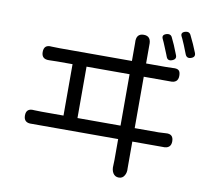

<svg xmlns="http://www.w3.org/2000/svg" viewBox="-89 -911 1126 1041"><g transform="rotate(10 474.0 -390.5)"><path d="M630 31Q609 31 598 13Q588 -4 590 -28Q591 -44 591 -60V-174H374H157Q137 -174 116 -174Q71 -171 71 -212.5Q71 -254 116 -249Q130 -248 157 -248H277V-531H193Q164 -531 149 -530Q106 -528 106 -568Q106 -610 149 -605Q157 -605 171.5 -604.5Q186 -604 193 -604H591V-686Q591 -695 591 -704Q587 -755 630 -755Q672 -755 669 -704Q669 -695 669 -686V-604H776Q804 -604 817 -605Q839 -607 848.5 -599Q858 -591 858 -569Q858 -528 812 -531Q794 -531 776 -531H669V-248H801Q816 -248 840 -250Q882 -254 882 -212.5Q882 -171 835 -174Q818 -174 801 -174H669V-62Q669 -45 669 -27Q671 -3 661 13Q651 31 630 31ZM354 -248H591V-531H472H354ZM773 -659Q771 -663 768 -672Q759 -695 754 -706Q742 -736 735 -750Q724 -772 750 -780Q771 -786 780 -771Q799 -734 821 -676Q829 -655 805 -646Q781 -637 773 -659ZM872 -690Q860 -722 853 -738Q849 -749 839 -770Q836 -777 834 -780Q822 -802 848 -810Q869 -816 878 -800Q903 -750 920 -706Q928 -684 904 -676Q881 -668 872 -690Z"/></g></svg>

Font: GenSenRounded JP R
Style: Regular
Weight: 400
Version: Version 1.501;PS 1;hotconv 16.6.51;makeotf.lib2.5.65220